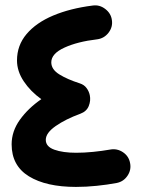

<svg xmlns="http://www.w3.org/2000/svg" viewBox="-20 -655 551 733"><path d="M407.2 -578.1Q411.1 -551.8 394.3 -530Q377.4 -508.3 351.1 -504.9Q275.9 -496.1 225.8 -473.1Q175.8 -450.2 175.8 -417Q175.8 -390.1 206.3 -371.1Q236.8 -352.1 284.2 -336.9Q301.3 -331.5 310.5 -318.8Q319.8 -306.2 322.8 -291.5Q327.1 -271 318.8 -250.2Q310.5 -229.5 286.6 -220.7Q230.5 -200.2 192.6 -173.8Q154.8 -147.5 154.8 -121.1Q154.8 -95.2 187.5 -83.5Q220.2 -71.8 270.5 -71.8Q301.8 -71.8 335.7 -75.2Q369.6 -78.6 400.4 -84Q426.8 -88.9 449.2 -74Q471.7 -59.1 476.6 -32.7Q481.9 -6.8 467 15.6Q452.1 38.1 425.8 43.5Q389.6 50.3 349.4 54.4Q309.1 58.6 270 58.6Q156.2 58.6 90.3 18.1Q24.4 -22.5 24.4 -104Q24.4 -153.8 55.9 -197.8Q87.4 -241.7 137.7 -276.4Q96.2 -306.2 70.6 -344.7Q44.9 -383.3 44.9 -424.3Q44.9 -481.9 81.5 -525.1Q118.2 -568.4 183.1 -595.7Q248 -623 333.5 -633.8Q359.9 -637.7 381.8 -620.8Q403.8 -604 407.2 -578.1Z"/></svg>

Font: Mikhak Bold
Style: Regular
Weight: 700
Designer: Amin Abedi
Version: Version 3.3